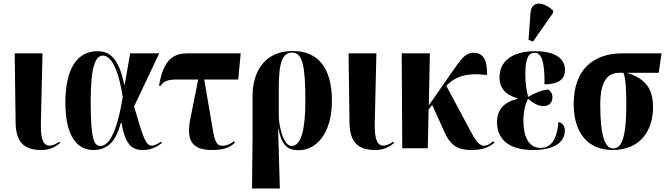

<svg xmlns="http://www.w3.org/2000/svg" viewBox="-20 -837 3765 1084"><path d="M213 10C267 10 300 -13 320 -30L315 -37C295 -24 280 -15 259 -15C211 -15 210 -90 211 -150L220 -536H63L68 -149C69 -38 112 10 213 10Z M506 10C597 10 637 -50 662 -143H666C688 -16 727 10 788 10C828 10 863 -5 894 -30L889 -37C870 -25 853 -15 837 -15C804 -15 790 -52 737 -236L879 -536H715L684 -359H681C650 -519 591 -548 530 -548C419 -548 349 -454 349 -257C349 -65 418 10 506 10ZM547 -13C509 -13 492 -56 492 -264C492 -463 519 -523 561 -523C600 -523 646 -467 673 -288C638 -79 592 -13 547 -13Z M1178 10C1236 10 1275 -1 1306 -31L1300 -40C1286 -27 1261 -14 1239 -14C1195 -14 1191 -47 1174 -148L1133 -388H1325L1339 -536H1043C967 -536 905 -512 878 -354L885 -351C905 -380 929 -388 978 -388H1099L1052 -153C1034 -43 1064 10 1178 10Z M1403 227H1560L1550 -110H1552C1572 -10 1609 11 1667 11C1764 11 1854 -81 1854 -268C1854 -450 1779 -549 1633 -549C1467 -549 1405 -424 1406 -292V-90ZM1627 -13C1595 -13 1564 -67 1554 -170V-344C1554 -488 1576 -540 1629 -540C1687 -540 1704 -470 1704 -270C1704 -114 1683 -13 1627 -13Z M2098 10C2152 10 2185 -13 2205 -30L2200 -37C2180 -24 2165 -15 2144 -15C2096 -15 2095 -90 2096 -150L2105 -536H1948L1953 -149C1954 -38 1997 10 2098 10Z M2251 0H2395L2400 -219L2420 -245L2487 -97C2518 -26 2554 10 2639 10C2696 10 2735 -1 2771 -31L2765 -40C2746 -24 2730 -14 2715 -14C2690 -14 2672 -31 2643 -85L2500 -352C2546 -404 2617 -429 2729 -413C2733 -493 2710 -539 2655 -539C2604 -539 2582 -501 2524 -419L2401 -242L2407 -536H2248Z M2989 -602 3103 -765V-777C3049 -828 2981 -836 2975 -764L2964 -612ZM2989 10C3133 10 3169 -51 3169 -99C3169 -122 3159 -143 3133 -148C3124 -45 3089 -2 3032 -2C2962 -2 2935 -70 2935 -157C2935 -211 2948 -254 2961 -279C2992 -253 3021 -238 3048 -238C3082 -238 3099 -260 3099 -288C3099 -308 3090 -322 3077 -331C3044 -331 2998 -312 2962 -290C2954 -320 2946 -359 2946 -420C2946 -516 2968 -539 2998 -539C3036 -539 3056 -493 3054 -361C3146 -361 3170 -400 3170 -441C3170 -490 3137 -548 3001 -548C2875 -548 2800 -493 2800 -401C2800 -340 2835 -300 2900 -283V-278C2828 -262 2786 -219 2786 -147C2786 -51 2853 10 2989 10Z M3438 10C3597 10 3667 -102 3667 -232C3667 -335 3625 -393 3520 -426H3699L3715 -536H3497C3329 -536 3219 -445 3219 -249C3219 -90 3297 10 3438 10ZM3443 1C3394 1 3369 -73 3369 -246C3369 -381 3411 -426 3478 -426H3500C3512 -394 3516 -336 3516 -242C3516 -59 3489 1 3443 1Z"/></svg>

Font: Noto Serif Display ExtraCondensed ExtraBold
Style: Regular
Weight: 800
Width: 2
Designer: Monotype Design Team
Foundry: Monotype Imaging Inc.
Version: Version 2.009